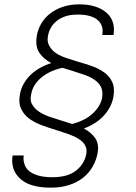

<svg xmlns="http://www.w3.org/2000/svg" viewBox="-20 -795 624 883"><path d="M214 68Q117 68 73 27Q36 -7 36 -57Q36 -68 38 -80H89Q88 -73 88 -67Q88 -54 92 -42Q97 -23 112.5 -9.5Q128 4 155 12Q182 20 221 20Q292 20 330.5 -11Q369 -42 377 -88Q378 -94 378 -99Q378 -116 370 -129Q360 -145 340.5 -157Q321 -169 295 -178Q269 -187 241 -196Q208 -206 175 -218Q142 -230 117 -247.5Q92 -265 79 -291Q69 -309 69 -334Q69 -344 71 -356Q75 -385 88.5 -409Q102 -433 121.5 -451.5Q141 -470 165.5 -483.5Q190 -497 216 -505Q181 -523 161 -552Q147 -572 147 -603Q147 -615 149 -629Q154 -660 170 -687Q186 -714 211.5 -733.5Q237 -753 270.5 -764Q304 -775 344 -775Q424 -775 468 -738Q504 -708 504 -658Q504 -646 502 -634H450Q452 -644 452 -652Q452 -683 429 -703Q400 -728 337 -728Q305 -728 281 -720Q257 -712 240.5 -698.5Q224 -685 214 -667.5Q204 -650 201 -631Q199 -622 199 -614Q199 -597 207 -584Q217 -565 236.5 -551.5Q256 -538 283 -529Q310 -520 339 -511Q372 -502 404 -490.5Q436 -479 460 -461.5Q484 -444 496 -418Q504 -401 504 -377Q504 -365 502 -352Q494 -304 459 -265Q424 -226 366 -204Q398 -187 417 -161Q431 -142 431 -114Q431 -104 429 -92Q423 -58 406 -28.5Q389 1 362 22.5Q335 44 297.5 56Q260 68 214 68ZM312 -225Q371 -240 407 -273.5Q443 -307 450 -347Q451 -355 451 -363Q451 -382 444 -396Q434 -415 414 -428.5Q394 -442 366.5 -451.5Q339 -461 310 -470L268 -483Q242 -478 218 -467.5Q194 -457 174 -441.5Q154 -426 140.5 -405.5Q127 -385 123 -359Q121 -350 121 -342Q121 -325 129 -313Q140 -294 161 -280.5Q182 -267 209.5 -257.5Q237 -248 267 -239Z"/></svg>

Font: Sora ExtraLight
Style: Italic
Weight: 200
Designer: Jonathan Barnbrook, Juli√°n Moncada
Version: Version 1.000